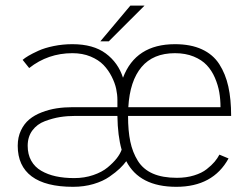

<svg xmlns="http://www.w3.org/2000/svg" viewBox="-20 -674 890 704"><path d="M348 -522.5 458 -653.5H510L379 -522.5ZM252 -21Q289.5 -21 321.8 -32Q354 -43 374.5 -60Q395 -77 407.8 -93.2Q420.5 -109.5 426 -125Q411.5 -176 410.5 -249H256.5Q227 -249 200.2 -244.8Q173.5 -240.5 144.8 -229.8Q116 -219 98.8 -195.8Q81.5 -172.5 81.5 -139.5Q81.5 -108 94.5 -84.8Q107.5 -61.5 131.2 -47.8Q155 -34 185 -27.5Q215 -21 252 -21ZM621.5 -479Q541.5 -479 498.8 -428Q456 -377 450.5 -281H788.5Q788.5 -309.5 784 -335.8Q779.5 -362 768 -388.8Q756.5 -415.5 738.2 -435Q720 -454.5 690 -466.8Q660 -479 621.5 -479ZM45 -139.5Q45 -171 56.8 -195.8Q68.5 -220.5 87.5 -236.2Q106.5 -252 133.2 -262.2Q160 -272.5 187.8 -276.8Q215.5 -281 246 -281H410.5V-307.5Q410.5 -327 406 -348.2Q401.5 -369.5 389.5 -393.2Q377.5 -417 359.5 -435.8Q341.5 -454.5 312 -466.8Q282.5 -479 245.5 -479Q156 -479 87 -424.5L63 -454.5Q71 -461.5 84.5 -469.5Q98 -477.5 121 -488Q144 -498.5 177 -505.2Q210 -512 245.5 -512Q322 -512 367.8 -478Q413.5 -444 431 -389Q477.5 -512 621.5 -512Q679.5 -512 720.2 -493.2Q761 -474.5 784 -438.8Q807 -403 817.2 -356.8Q827.5 -310.5 827.5 -249H449.5Q449.5 -194 457.8 -154.8Q466 -115.5 485.5 -84.2Q505 -53 540.5 -37.5Q576 -22 628.5 -22Q663 -22 691.5 -30.8Q720 -39.5 738 -53.8Q756 -68 766.8 -80.8Q777.5 -93.5 784.5 -107L818 -93Q761 11 626.5 11Q491.5 11 443 -83Q433 -69.5 419 -56Q405 -42.5 381.2 -26Q357.5 -9.5 322.8 0.8Q288 11 248 11Q147.5 11 96.2 -27.2Q45 -65.5 45 -139.5Z"/></svg>

Font: League Mono Wide Thin
Style: Regular
Weight: 100
Width: 8
Designer: Tyler Finck
Foundry: The League of Moveable Type / Tyler Finck
Version: Version 2.210